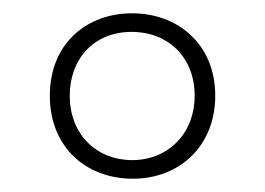

<svg xmlns="http://www.w3.org/2000/svg" viewBox="-20 -809 399 289"><path d="M180 -540C250 -540 304 -589 304 -665C304 -743 247 -789 179 -789C110 -789 55 -743 55 -665C55 -588 109 -540 180 -540ZM179 -568C126 -568 85 -606 85 -665C85 -720 121 -761 178 -761C234 -761 273 -722 273 -665C273 -608 233 -568 179 -568Z"/></svg>

Font: Noto Sans Malayalam UI ExtraCondensed ExtraLight
Style: Regular
Weight: 200
Width: 2
Designer: Jelle Bosma - Monotype Design Team
Foundry: Monotype Imaging Inc.
Version: Version 2.104